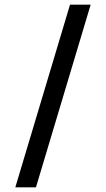

<svg xmlns="http://www.w3.org/2000/svg" viewBox="-20 -756 456 828"><path d="M46 52H135L371 -736H282Z"/></svg>

Font: Perun SemiBold
Style: Regular
Weight: 600
Foundry: Copyright (c) Stefan Peev, Context Ltd, 2016
Version: Version 1.089